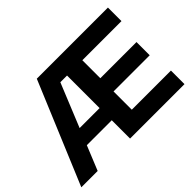

<svg xmlns="http://www.w3.org/2000/svg" viewBox="-137 -1009 1290 1290"><g transform="rotate(-45 508.0 -364.0)"><path d="M4.5 0 309 -727.5H984.8V-598.8H613V-427.9H956.7V-302.3H613V-128.8H984.8V0H467.6V-598.8H404L159.8 0ZM172.9 -173.9V-289.5H518.1V-173.9Z"/></g></svg>

Font: Inter Khmer Looped
Style: Regular
Weight: 400
Designer: Rasmus Andersson, Sovichet Tep
Foundry: Anagata Design
Version: Version 1.000